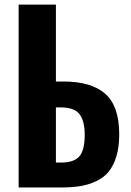

<svg xmlns="http://www.w3.org/2000/svg" viewBox="-20 -830 581 850"><path d="M227.5 -110.4H251Q308.6 -110.4 332 -138.7Q355 -166 355 -232.9Q355 -235.8 355 -238.3Q354 -296.9 331.1 -325.7Q308.1 -354.5 248.5 -354.5H227.5ZM62.5 0V-809.6H227.5V-469.2H260.3Q384.8 -469.2 446.3 -414.6Q507.8 -359.9 507.8 -235.8Q507.8 -179.7 495.4 -138.2Q482.9 -96.7 461.4 -70.3Q439.9 -43.9 406.5 -28.1Q373 -12.2 335.7 -6.1Q298.3 0 250 0Z"/></svg>

Font: Oswald
Style: DemiBold
Weight: 600
Designer: Vernon Adams
Foundry: Vernon Adams
Version: 3.0; ttfautohint (v0.95) -l 8 -r 50 -G 200 -x 0 -w "G" -W -c